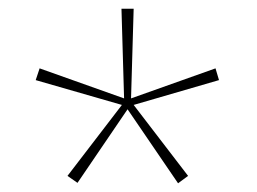

<svg xmlns="http://www.w3.org/2000/svg" viewBox="-20 -778 591 441"><path d="M287 -758 281 -552 475 -621 483 -594 287 -537 412 -374 389 -357 273 -527 158 -358 135 -374 260 -537 62 -594 71 -621 265 -552 259 -758Z"/></svg>

Font: Noto Sans Thai Looped UI Narrow Thin
Style: Regular
Weight: 100
Width: 4
Designer: Cadson Demak Team
Foundry: Cadson Demak Co., Ltd.
Version: Version 1.000; ttfautohint (v1.8.4.7-5d5b)